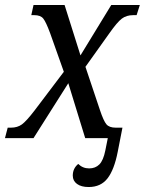

<svg xmlns="http://www.w3.org/2000/svg" viewBox="-39 -556 583 773"><path d="M254 151Q254 122 276 104Q294 122 320 122Q345 122 361 106Q377 90 385 50L395 0H304L236 -221L96 0H-19L-8 -42H5Q31 -42 49 -55Q67 -68 100 -111L218 -267L163 -422Q146 -468 135 -481.5Q124 -495 99 -495H87L96 -536H221L285 -333L409 -536H524L511 -495H497Q470 -495 451.5 -481Q433 -467 402 -423L305 -287L363 -114Q378 -69 389.5 -55.5Q401 -42 427 -42H454L435 55Q421 127 394 162Q367 197 318 197Q288 197 271 184.5Q254 172 254 151Z"/></svg>

Font: Noto Serif Narrow
Style: Italic
Weight: 400
Width: 4
Italic angle: -12°
Designer: Monotype Design Team
Foundry: Monotype Imaging Inc.
Version: Version 1.001